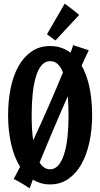

<svg xmlns="http://www.w3.org/2000/svg" viewBox="-20 -975 544 1042"><path d="M461.9 -702.1Q454.6 -686.5 444.3 -665.5Q434.1 -644.5 422.9 -619.1Q452.1 -567.4 466.1 -498.8Q480 -430.2 480 -350.1Q480 -272 465.3 -203.6Q450.7 -135.3 421.9 -84.2Q393.1 -33.2 350.3 -3.7Q307.6 25.9 252 25.9Q224.6 25.9 201.7 19Q178.7 12.2 158.2 0L141.1 46.9Q122.6 35.2 106 24.9Q91.8 16.1 77.1 7.8Q62.5 -0.5 54.2 -3.9Q62.5 -19 71.3 -35.4Q80.1 -51.8 88.9 -69.8Q56.6 -122.1 40.3 -194.1Q23.9 -266.1 23.9 -350.1Q23.9 -427.7 37.8 -496.1Q51.8 -564.5 80.1 -615.2Q108.4 -666 151.4 -695.6Q194.3 -725.1 252 -725.1Q285.2 -725.1 312.7 -715.6Q340.3 -706.1 362.8 -689Q367.7 -700.2 370.8 -710.4Q374 -720.7 377 -730ZM252 -643.1Q224.1 -643.1 205.1 -620.1Q186 -597.2 174.3 -557.4Q162.6 -517.6 157.2 -464.1Q151.9 -410.6 151.9 -350.1Q151.9 -313 153.6 -278.8Q155.3 -244.6 160.2 -213.9Q182.1 -260.7 204.1 -309.3Q226.1 -357.9 246.8 -405.3Q267.6 -452.6 286.6 -497.6Q305.7 -542.5 321.8 -582Q310.5 -610.8 293.5 -627Q276.4 -643.1 252 -643.1ZM352.1 -350.1Q352.1 -377.4 350.8 -403.1Q349.6 -428.7 348.1 -453.1Q329.1 -410.6 309.6 -365.5Q290 -320.3 270.5 -274.2Q251 -228 231.7 -182.1Q212.4 -136.2 194.8 -92.8Q217.8 -56.2 252 -56.2Q278.8 -56.2 297.9 -79.3Q316.9 -102.5 329.1 -142.3Q341.3 -182.1 346.7 -235.6Q352.1 -289.1 352.1 -350.1ZM331.1 -955.1Q343.3 -946.3 357.2 -935.8Q371.1 -925.3 382.8 -916Q396.5 -905.3 409.7 -894L280.8 -755.4L234.9 -789.1Z"/></svg>

Font: Rum Raisin
Style: Regular
Weight: 400
Designer: Astigmatic (AOETI)
Foundry: Astigmatic (AOETI)
Version: Version 1.000